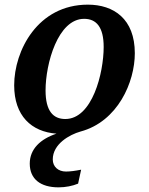

<svg xmlns="http://www.w3.org/2000/svg" viewBox="-20 -566 641 826"><path d="M232 240C262 240 292 234 316 224L329 164C304 169 282 172 264 172C230 172 207 151 207 120C207 53 280 13 326 0C487 -43 560 -213 560 -337C560 -485 469 -546 358 -546C142 -546 41 -348 41 -199C41 -68 115 1 223 9C154 32 108 75 108 138C108 204 154 240 232 240ZM261 -54C209 -54 176 -88 176 -177C176 -292 229 -485 342 -485C394 -485 426 -450 426 -364C426 -252 377 -54 261 -54Z"/></svg>

Font: Noto Serif SemiBold
Style: Italic
Weight: 600
Italic angle: -12°
Designer: Monotype Design Team
Foundry: Monotype Imaging Inc.
Version: Version 2.014